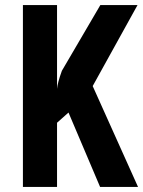

<svg xmlns="http://www.w3.org/2000/svg" viewBox="-20 -827 562 754"><path d="M522 -93H373L249 -385L204 -345V-93H70V-807H204V-478Q205 -490 209.5 -507Q214 -524 223 -549L374 -807H520L344 -489Z"/></svg>

Font: Noto Sans Kannada UI ExtraCondensed
Style: Bold
Weight: 700
Width: 2
Designer: Jelle Bosma - Monotype Design Team
Foundry: Monotype Imaging Inc.
Version: Version 2.005; ttfautohint (v1.8.4.7-5d5b)